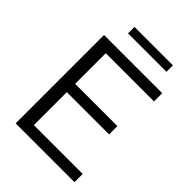

<svg xmlns="http://www.w3.org/2000/svg" viewBox="-256 -1020 1137 1137"><g transform="rotate(45 313.0 -451.0)"><path d="M90.5 0V-740H578V-671H174V-69H583V0ZM138.5 -345V-414.5H528V-345ZM184 -847.5V-901.5H506V-847.5Z"/></g></svg>

Font: Encode Sans SemiExpanded
Style: Regular
Weight: 400
Width: 6
Designer: Multiple Designers
Foundry: Impallari Type
Version: Version 3.002